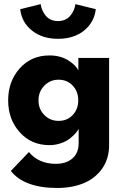

<svg xmlns="http://www.w3.org/2000/svg" viewBox="-20 -691 598 930"><path d="M444 -646.5Q436.5 -583 387.2 -543Q338 -503 261 -503Q185 -503 135 -542.8Q85 -582.5 78 -646.5L177 -671Q181 -639.5 202.2 -614.2Q223.5 -589 261 -589Q298 -589 319.8 -614.2Q341.5 -639.5 345 -671ZM257.5 219.5Q98 219.5 32.5 137L120 45.5Q167.5 102.5 250.5 102.5Q301 102.5 331 76.2Q361 50 361 2.5V-67Q357 -58 346 -45.5Q335 -33 317.8 -19.5Q300.5 -6 274.2 3Q248 12 219.5 12Q131.5 12 75.5 -50.5Q19.5 -113 19.5 -205Q19.5 -297 75.5 -359.8Q131.5 -422.5 219.5 -422.5Q272 -422.5 309.5 -399.2Q347 -376 359.5 -350V-410.5H508.5V11.5Q508.5 78 474.8 125.8Q441 173.5 385 196.5Q329 219.5 257.5 219.5ZM166.5 -205Q166.5 -162 194.8 -133.8Q223 -105.5 263.5 -105.5Q305.5 -105.5 332.2 -133.8Q359 -162 359 -205Q359 -248 332 -276.5Q305 -305 263.5 -305Q223.5 -305 195 -276.2Q166.5 -247.5 166.5 -205Z"/></svg>

Font: League Spartan
Style: Bold
Weight: 700
Foundry: The League of Moveable Type
Version: Version 2.002